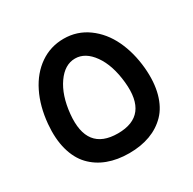

<svg xmlns="http://www.w3.org/2000/svg" viewBox="-154 -859 1024 1018"><g transform="rotate(-30 357.5 -350.0)"><path d="M357.9 0Q285.6 0 228 -21.5Q170.4 -43 130.1 -85.4Q89.8 -127.9 71.5 -195.3Q53.2 -262.7 61 -350.1Q70.3 -453.1 109.4 -532.2Q148.4 -611.3 212.9 -655.8Q277.3 -700.2 357.9 -700.2Q439.9 -700.2 504.9 -653.1Q569.8 -606 607.2 -527.6Q644.5 -449.2 653.8 -350.1Q661.6 -261.7 643.1 -193.6Q624.5 -125.5 583.7 -83.7Q543 -42 486.1 -21Q429.2 0 357.9 0ZM357.9 -121.1Q546.9 -121.1 524.9 -336.9Q513.7 -447.3 466.8 -513.2Q419.9 -579.1 357.9 -579.1Q294.4 -579.1 247.6 -512.2Q200.7 -445.3 189.9 -336.9Q168.5 -121.1 357.9 -121.1Z"/></g></svg>

Font: Montserrat-Arabic Medium
Style: Regular
Weight: 500
Designer: Mohamed Gaber
Foundry: Kief Type Foundry
Version: Version 5.008;PS 005.008;hotconv 1.0.88;makeotf.lib2.5.64775